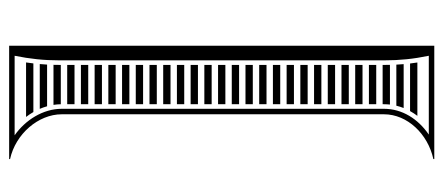

<svg xmlns="http://www.w3.org/2000/svg" viewBox="-295 -510 970 420"><g transform="rotate(-90 190.0 -300.0)"><path d="M263.4 -728H144.2C148.1 -722.9 151.7 -717.5 154.9 -712H261.3C261.9 -717.3 262.6 -722.7 263.4 -728ZM259.9 -698H161.9C164.1 -692.8 166 -687.5 167.5 -682H258.7C259 -687.4 259.4 -692.7 259.9 -698ZM258.2 -668H170.6C171.4 -662.7 171.9 -657.4 172 -652H258V-655C258 -659.4 258.1 -663.7 258.2 -668ZM258 -638H172V-622H258ZM258 -608H172V-592H258ZM258 8V-8H172V8ZM258 22H172V38H258ZM258 52H172V55C172 59.4 171.7 63.7 171.3 68H258.1C258 63.8 258 59.4 258 55ZM258 -578H172V-562H258ZM258 -22V-38H172V-22ZM258 -82V-98H172V-82ZM258 -68H172V-52H258ZM258 -202V-218H172V-202ZM258 -188H172V-172H258ZM258 -158H172V-142H258ZM258 -128H172V-112H258ZM258 -548H172V-532H258ZM258 -518H172V-502H258ZM258 -488H172V-472H258ZM258 -458H172V-442H258ZM258 -428H172V-412H258ZM258 -398H172V-382H258ZM258 -368H172V-352H258ZM258 -338H172V-322H258ZM258 -308H172V-292H258ZM258 -278H172V-262H258ZM258 -248H172V-232H258ZM263.3 128C262.5 122.6 261.8 117.3 261.1 112H157C153.9 117.6 150.5 122.9 146.6 128ZM258.6 82H168.8C167.4 87.5 165.7 92.8 163.7 98H259.7C259.3 92.7 258.9 87.4 258.6 82ZM300 165V-765H52V-763C107 -751 150 -701 150 -650V55C150 106 107 151 52 163V165ZM278 -753C271.2 -719 268 -689.7 268 -655V55C268 90 271 119 278 153H105.6C139.9 129.6 162 94.8 162 55V-650C162 -690.9 137.4 -729.6 104 -753Z"/></g></svg>

Font: SortefaxS02
Style: Medium
Weight: 500
Designer: gluk
Foundry: gluk
Version: Version 0.261